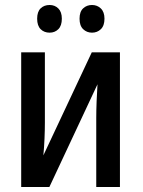

<svg xmlns="http://www.w3.org/2000/svg" viewBox="-20 -750 573 770"><path d="M160 -540V-259Q160 -229 158.5 -194Q157 -159 154 -127L348 -540H461V0H366V-276Q366 -308 367.5 -345Q369 -382 371 -412L178 0H65V-540ZM129 -675Q129 -703 143 -716.5Q157 -730 179 -730Q200 -730 214 -716Q228 -702 228 -675Q228 -647 214 -633Q200 -619 179 -619Q157 -619 143 -633Q129 -647 129 -675ZM299 -675Q299 -703 313.5 -716.5Q328 -730 349 -730Q370 -730 384.5 -716Q399 -702 399 -675Q399 -647 384.5 -633Q370 -619 349 -619Q328 -619 313.5 -633Q299 -647 299 -675Z"/></svg>

Font: Avrile Sans Condensed Medium
Style: Regular
Weight: 500
Width: 3
Designer: Monotype Design Team
Foundry: Monotype Imaging Inc.
Version: Version 2.001;September 10, 2019;FontCreator 11.5.0.2425 64-